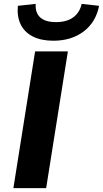

<svg xmlns="http://www.w3.org/2000/svg" viewBox="-20 -970 531 990"><path d="M49 0 161 -705H330L218 0ZM255 -760Q193 -760 150 -781.5Q107 -803 87 -843.5Q67 -884 72 -940L164 -950Q161 -905 187 -880.5Q213 -856 269 -856Q324 -856 357.5 -880.5Q391 -905 401 -950L491 -940Q474 -855 411 -807.5Q348 -760 255 -760Z"/></svg>

Font: Nunito Sans 10pt SemiExpanded ExtraBold
Style: Italic
Weight: 800
Width: 6
Italic angle: -9°
Designer: Vernon Adams
Foundry: Vernon Adams
Version: Version 3.101;gftools[0.9.27]